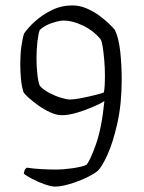

<svg xmlns="http://www.w3.org/2000/svg" viewBox="-20 -585 532 710"><path d="M184 105Q169 105 145 96.5Q121 88 99 76.5Q77 65 68 57Q70 46 72 42.5Q74 39 79 35Q105 39 134.5 40.5Q164 42 187 42Q215 42 249 37Q283 32 299 25Q312 12 334 -49Q356 -110 366 -211Q350 -201 322 -189Q294 -177 263.5 -168Q233 -159 209 -159Q189 -159 166 -169.5Q143 -180 122 -195Q101 -210 86 -223.5Q71 -237 67 -244Q60 -265 57.5 -293Q55 -321 55 -349Q55 -384 59 -413Q63 -442 69 -461Q83 -482 109.5 -506Q136 -530 171.5 -547.5Q207 -565 248 -565Q274 -565 300 -554Q326 -543 347.5 -527Q369 -511 384 -496.5Q399 -482 405 -474Q419 -445 424.5 -395.5Q430 -346 430 -289Q430 -201 414 -129.5Q398 -58 377 -12Q356 34 340 48Q325 60 296 73.5Q267 87 236 96Q205 105 184 105ZM239 -217Q254 -217 279.5 -222Q305 -227 329.5 -233Q354 -239 364 -243Q368 -260 368 -306Q368 -334 365.5 -363Q363 -392 359.5 -413.5Q356 -435 351 -441Q324 -473 285.5 -491Q247 -509 216 -509Q199 -509 171 -499.5Q143 -490 127 -474Q122 -462 118.5 -432Q115 -402 115 -368Q115 -341 118 -312Q121 -283 127 -268Q140 -253 162 -241.5Q184 -230 205.5 -223.5Q227 -217 239 -217Z"/></svg>

Font: Texturina 72pt ExtraLight
Style: Regular
Weight: 200
Designer: Guillermo Torres Carreño
Foundry: Omnibus-Type
Version: Version 1.002; ttfautohint (v1.8.3)